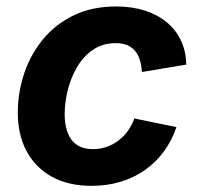

<svg xmlns="http://www.w3.org/2000/svg" viewBox="-20 -573 628 603"><path d="M267.6 10.7Q195.1 10.7 143.2 -17.8Q91.4 -46.4 63.6 -98Q35.9 -149.6 35.9 -218.8Q35.9 -281.9 55.7 -341.6Q75.6 -401.3 114.6 -449Q153.6 -496.7 211.4 -524.7Q269.1 -552.7 344.8 -552.7Q394 -552.7 434.1 -540Q474.2 -527.3 503.3 -503.4Q532.3 -479.6 548.2 -445.8Q564.2 -412.1 565 -370.1L425.6 -346.9Q424.5 -368.1 419.2 -384.8Q414 -401.5 404.1 -413.3Q394.2 -425.1 379.2 -431.3Q364.2 -437.5 343.4 -437.5Q302 -437.5 271.7 -416.5Q241.4 -395.6 221.7 -361.8Q202.1 -327.9 192.6 -289.1Q183.1 -250.2 183.1 -214.2Q183.1 -181.6 192.3 -156.7Q201.6 -131.8 221.4 -118.2Q241.2 -104.6 272.2 -104.6Q293.9 -104.6 313.9 -111.4Q333.9 -118.1 350.8 -130.7Q367.8 -143.3 380.9 -161.2Q394 -179.1 402 -201L534.2 -173.8Q519.4 -130.8 494.3 -96.8Q469.2 -62.8 434.9 -38.8Q400.7 -14.8 358.5 -2.1Q316.3 10.7 267.6 10.7Z"/></svg>

Font: Inter
Style: Italic
Weight: 400
Italic angle: -9.3988°
Designer: Rasmus Andersson
Foundry: rsms
Version: Version 4.001;git-66647c0bb